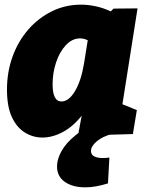

<svg xmlns="http://www.w3.org/2000/svg" viewBox="-20 -576 637 825"><path d="M162 15Q122 15 87 -6.5Q52 -28 31 -73Q10 -118 10 -191Q10 -267 34 -333Q58 -399 101.5 -449Q145 -499 203 -527.5Q261 -556 328 -556Q359 -556 391.5 -549Q424 -542 456 -527L468 -539L571 -540L506 -128L568 -103L551 0L315 7L331 -79Q295 -33 250.5 -9Q206 15 162 15ZM244 -140Q276 -140 302.5 -185Q329 -230 341 -303L357 -403Q341 -411 324 -411Q290 -411 263 -382Q236 -353 221 -308Q206 -263 206 -214Q206 -140 244 -140ZM347 229Q292 229 258.5 205.5Q225 182 225 139Q225 108 244.5 73Q264 38 303.5 6Q343 -26 404 -48L461 0Q421 10 396 31Q371 52 371 73Q371 89 385 96Q399 103 421 103Q428 103 435.5 102.5Q443 102 450 101L444 212Q390 229 347 229Z"/></svg>

Font: Bitter Black
Style: Italic
Weight: 900
Italic angle: -9°
Designer: Sol Matas, and Bitter project Authors
Foundry: Sol Matas
Version: Version 2.001